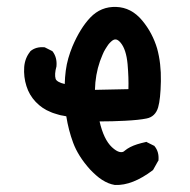

<svg xmlns="http://www.w3.org/2000/svg" viewBox="-20 -526 540 546"><path d="M306.6 0Q297.4 -1.5 288.3 -5.1Q279.3 -8.8 270.5 -14.4Q261.7 -20 253.2 -27.6Q244.6 -35.2 235.8 -44.4Q202.1 -82 188 -120.1Q174.8 -155.8 168.5 -195.3Q166 -195.8 163.3 -196.3Q160.6 -196.8 158 -197.3Q155.3 -197.8 152.8 -198.2Q150.4 -198.7 147.9 -199.5Q145.5 -200.2 143.1 -200.9Q140.6 -201.7 138.2 -202.4Q135.7 -203.1 133.3 -203.9Q130.9 -204.6 128.4 -205.6Q126 -206.5 124 -207.5Q100.1 -216.8 81.5 -236.3Q63 -255.9 55.2 -281.2Q46.9 -307.1 48.8 -335.4Q50.8 -360.8 65.9 -379.4V-379.9L66.4 -380.4Q82 -393.6 106 -391.6H106.9L107.9 -391.1L127.4 -381.3L128.9 -380.4L129.9 -379.4Q142.6 -362.3 140.6 -338.4V-337.9V-337.4Q134.3 -314.5 138.2 -301.8Q139.6 -297.4 146.2 -293.5Q152.8 -289.6 164.1 -287.1Q164.6 -306.6 167 -325Q169.4 -343.3 174.3 -360.4Q179.2 -377.4 186 -394Q208 -445.8 236.8 -476.1Q267.1 -507.8 310.3 -506.3Q353.5 -504.9 384.3 -467.8Q399.4 -449.7 409.9 -429.7Q420.4 -409.7 426.8 -388.2Q438.5 -345.7 437.5 -294.9Q436.5 -244.1 429.7 -220.7Q425.8 -207.5 417.5 -199.5Q409.2 -191.4 396.5 -189Q375 -184.6 335.4 -182.6Q299.8 -180.7 263.2 -180.7Q274.9 -129.4 298.3 -107.4Q311 -95.7 320.3 -93.8Q329.6 -91.8 335 -97.7Q341.3 -103 350.3 -107.7Q359.4 -112.3 370.1 -115.7Q380.9 -119.1 394.5 -122.1L396.5 -122.6L397.9 -121.6L417.5 -111.8L418.9 -111.3L419.4 -110.4Q432.6 -94.7 430.7 -70.8V-69.3L429.7 -68.4L416 -43.9L415.5 -43L414.6 -42Q356.4 2 307.6 0H307.1ZM345.2 -272.5Q346.2 -304.2 342.8 -343.8Q338.9 -385.3 323.2 -404.3Q315.9 -413.1 309.6 -413.8Q303.2 -414.6 295.9 -407.7Q293.9 -405.8 291.7 -403.6Q289.6 -401.4 287.6 -398.7Q285.6 -396 283.7 -392.8Q281.7 -389.6 279.5 -386.2Q277.3 -382.8 275.4 -378.9Q273.4 -375 271.7 -370.6Q270 -366.2 268.1 -361.6Q266.1 -356.9 264.2 -351.6Q251 -313.5 250 -270.5Z"/></svg>

Font: NaikaiFont
Style: SemiBold
Weight: 600
Version: Version 1.89